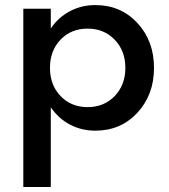

<svg xmlns="http://www.w3.org/2000/svg" viewBox="-20 -500 665 756"><path d="M71.8 -465.5H180V-388.2Q210.5 -432.3 255.7 -456.1Q300.9 -480 355.5 -480Q455.5 -480 520.9 -409.5Q586.4 -339.1 586.4 -232.7Q586.4 -126.8 520.9 -56.1Q455.5 14.5 355.5 14.5Q300.9 14.5 255.7 -9.3Q210.5 -33.2 180 -77.3V236.4H71.8ZM325 -387.3Q260 -387.3 218.4 -343.9Q176.8 -300.5 176.8 -232.7Q176.8 -165 218.6 -121.6Q260.5 -78.2 325 -78.2Q389.5 -78.2 431.6 -121.8Q473.6 -165.5 473.6 -232.7Q473.6 -300 431.6 -343.6Q389.5 -387.3 325 -387.3Z"/></svg>

Font: Spartan MB SemBd
Style: Regular
Weight: 600
Designer: Matt Bailey, Mirko Velimirovic
Foundry: Matt Bailey
Version: Version 1.005